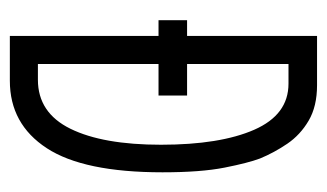

<svg xmlns="http://www.w3.org/2000/svg" viewBox="-157 -506 664 390"><g transform="rotate(90 175.0 -311.0)"><path d="M53 1V-301H21V-359H53V-623H153Q196 -623 225 -606Q254 -589 272 -562.5Q290 -536 302 -507Q311 -483 320.5 -435Q330 -387 330 -309Q330 -149 281 -74Q232 1 144 1ZM110 -56H142Q209 -56 241.5 -122Q274 -188 274 -306Q274 -426 243.5 -495.5Q213 -565 150 -565H110V-359H174V-301H110Z"/></g></svg>

Font: Inconsolata ExtraCondensed
Style: Regular
Weight: 400
Width: 2
Monospace: yes
Designer: Raph Levien, Cyreal, Brenton Simpson
Foundry: Raph Levien, Cyreal, Google
Version: Version 3.000; ttfautohint (v1.8.2.53-6de2)